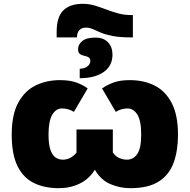

<svg xmlns="http://www.w3.org/2000/svg" viewBox="-20 -987 1004 1016"><path d="M418 -966.8Q451.2 -966.8 481.2 -957.8Q511.2 -948.7 541.7 -937Q572.3 -925.3 605 -916.3Q637.7 -907.2 675.8 -907.2H683.1V-789.1H674.8Q612.8 -789.1 574.2 -796.9Q535.6 -804.7 512 -814.9Q488.3 -825.2 471.2 -833Q454.1 -840.8 434.1 -840.8Q411.6 -840.8 399.4 -826.9Q387.2 -813 387.2 -789.1H279.8V-818.8Q279.8 -897.5 315.2 -932.1Q350.6 -966.8 418 -966.8ZM483.9 -788.1Q528.3 -788.1 551.8 -762.9Q575.2 -737.8 575.2 -698.2Q575.2 -638.2 528.3 -605.7Q481.4 -573.2 401.9 -573.2V-623Q430.7 -624.5 444.3 -637Q458 -649.4 458 -663.1Q458 -678.7 448.2 -684.1Q438.5 -689.5 425.5 -691.9Q412.6 -694.3 402.8 -701.2Q393.1 -708 393.1 -727.1Q393.1 -751.5 415.3 -769.8Q437.5 -788.1 483.9 -788.1ZM292 8.8Q214.8 8.8 158.7 -19Q102.5 -46.9 72.3 -108.9Q42 -170.9 42 -273.9Q42 -380.9 76.9 -444.3Q111.8 -507.8 169.7 -535.4Q227.5 -563 296.9 -563Q349.6 -563 384.5 -550.3Q419.4 -537.6 443.8 -519L371.1 -395Q342.8 -413.1 308.1 -413.1Q275.9 -413.1 256.3 -379.6Q236.8 -346.2 236.8 -274.9Q236.8 -221.7 247.3 -192.9Q257.8 -164.1 274.9 -153.1Q292 -142.1 312 -142.1Q354 -142.1 384.8 -179.2V-301.8H577.1V-180.2Q590.8 -159.7 610.8 -150.9Q630.9 -142.1 651.9 -142.1Q685.1 -142.1 706.1 -171.6Q727.1 -201.2 727.1 -274.9Q727.1 -349.1 706.5 -381.1Q686 -413.1 655.8 -413.1Q621.1 -413.1 592.8 -395L520 -519Q546.4 -537.6 580.6 -550.3Q614.7 -563 667 -563Q740.7 -563 798.1 -534.2Q855.5 -505.4 888.7 -441.7Q921.9 -377.9 921.9 -273.9Q921.9 -189.5 898.7 -125.7Q875.5 -62 820.3 -26.6Q765.1 8.8 668.9 8.8Q615.7 8.8 564.9 -12.5Q514.2 -33.7 481.9 -88.9Q452.1 -40 401.9 -15.6Q351.6 8.8 292 8.8Z"/></svg>

Font: Open Sans ExtraBold
Style: Regular
Weight: 800
Designer: Monotype Design Team
Foundry: Monotype Imaging Inc.
Version: Version 3.003; ttfautohint (v1.8.4)